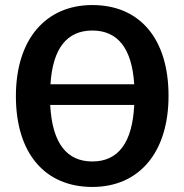

<svg xmlns="http://www.w3.org/2000/svg" viewBox="-20 -726 731 761"><path d="M346 -706C161 -706 43 -570 43 -345C43 -116 160 15 346 15C530 15 648 -120 648 -346C648 -575 532 -706 346 -706ZM346 -605C447 -605 503 -534 512 -392H180C189 -534 245 -605 346 -605ZM346 -86C247 -86 187 -155 179 -310H512C505 -161 449 -86 346 -86Z"/></svg>

Font: Fira Sans Medium
Style: Regular
Weight: 500
Designer: Carrois Corporate & Edenspiekermann AG
Foundry: Carrois Corporate GbR & Edenspiekermann AG
Version: Version 4.203